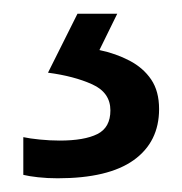

<svg xmlns="http://www.w3.org/2000/svg" viewBox="-20 -20 265 280"><path d="M212 139Q212 187 175 213.5Q138 240 64 240Q49 240 35.5 238.5Q22 237 14 235V180Q23 182 38 183.5Q53 185 67 185Q103 185 122 175.5Q141 166 141 141Q141 115 114.5 103Q88 91 50 86L93 0H151L125 53Q149 58 169 68.5Q189 79 200.5 96Q212 113 212 139Z"/></svg>

Font: Noto Sans Devanagari
Style: Regular
Weight: 400
Designer: Jelle Bosma - Monotype Design Team
Foundry: Monotype Imaging Inc.
Version: Version 2.003